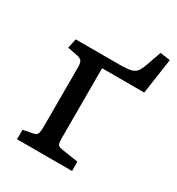

<svg xmlns="http://www.w3.org/2000/svg" viewBox="-157 -740 774 840"><g transform="rotate(30 230.0 -320.5)"><path d="M54.2 0V-47.9L102.1 -57.1Q121.1 -61 124.5 -72.5Q127.9 -84 127.9 -105V-412.1Q127 -428.2 122.1 -436.5Q117.2 -444.8 98.1 -449.2L47.9 -459L58.1 -506.8H280.8Q320.8 -506.8 339.8 -512.5Q358.9 -518.1 368.4 -533.9Q377.9 -549.8 388.2 -581.1L409.2 -641.1L460 -633.8L434.1 -455.1H221.2V-103Q221.2 -82 224.6 -72.5Q228 -63 246.1 -60.1L332 -46.9V0Z"/></g></svg>

Font: Literata
Style: Regular
Weight: 400
Designer: Latin by Veronika Burian and Jose Scaglione. Greek by Irene Vlachou. Cyrillic by Vera Evstafieva.
Foundry: TypeTogether
Version: Version 3.002